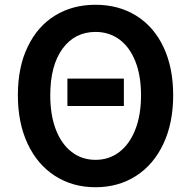

<svg xmlns="http://www.w3.org/2000/svg" viewBox="-20 -772 802 806"><path d="M263 -442H500V-327H263ZM55 -372Q55 -492 97 -577Q138 -662 211.5 -707Q285 -752 381 -752Q478 -752 552 -706Q626 -660 666.5 -574Q707 -488 707 -372Q707 -256 666 -168.5Q625 -81 551 -33.5Q477 14 381 14Q285 14 211 -33.5Q137 -81 96 -168.5Q55 -256 55 -372ZM572 -372Q572 -455 548 -515Q524 -575 481 -606.5Q438 -638 381 -638Q294 -638 242.5 -567.5Q191 -497 191 -372Q191 -289 214.5 -228Q238 -167 281 -134Q324 -101 381 -101Q438 -101 481 -134Q524 -167 548 -228Q572 -289 572 -372Z"/></svg>

Font: Merged Yaku Han JP SemiBold
Style: Regular
Weight: 600
Designer: Ryoko NISHIZUKA 西塚涼子 (kana, bopomofo & ideographs); Paul D. Hunt (Latin, Greek & Cyrillic); Sandoll Communications 산돌커뮤니
Foundry: Adobe
Version: Version 2.004